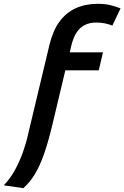

<svg xmlns="http://www.w3.org/2000/svg" viewBox="-104 -796 651 1005"><path d="M18 189 -84 174Q-49 137 -25 92.5Q-1 48 16 0.5Q33 -47 43 -93L155 -562Q173 -636 207.5 -683Q242 -730 292.5 -753Q343 -776 408 -776Q448 -776 478 -768Q508 -760 527 -752L484 -662Q465 -670 443.5 -674Q422 -678 400 -678Q365 -678 339.5 -665Q314 -652 297 -626Q280 -600 270 -560L261 -522H435L413 -428H238L167 -130Q147 -48 125.5 13Q104 74 78 116.5Q52 159 18 189Z"/></svg>

Font: Ubuntu Sans SemiBold
Style: Italic
Weight: 600
Italic angle: -13.5°
Designer: Dalton Maag Ltd
Foundry: Dalton Maag Ltd
Version: Version 1.006